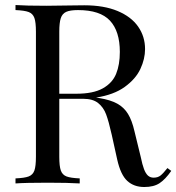

<svg xmlns="http://www.w3.org/2000/svg" viewBox="-20 -728 700 762"><path d="M552.7 14.2Q511.7 14.2 485.4 -9.8Q459 -33.7 445.3 -94.2L423.3 -193.8Q411.6 -246.1 401.1 -274.2Q390.6 -302.2 369.4 -319.1Q348.1 -335.9 310.5 -335.9H215.3V-106Q215.3 -68.4 221.4 -51.3Q227.5 -34.2 243.9 -27.8Q260.3 -21.5 296.4 -20V0Q250.5 -2.9 169.4 -2.9Q83.5 -2.9 41.5 0V-20Q77.6 -21.5 94 -27.8Q110.4 -34.2 116.5 -51.3Q122.6 -68.4 122.6 -106V-602.1Q122.6 -639.6 116.5 -656.7Q110.4 -673.8 94 -680.2Q77.6 -686.5 41.5 -688V-708Q83.5 -705.1 163.6 -705.1Q181.2 -705.1 272 -706.5L314.5 -707Q392.6 -707 446.8 -684.3Q501 -661.6 528.3 -622.3Q555.7 -583 555.7 -533.2Q555.7 -494.1 537.1 -454.3Q518.6 -414.6 475.1 -383.1Q431.6 -351.6 361.3 -340.8L373.5 -338.9Q418.5 -331.5 445.3 -316.7Q472.2 -301.8 488 -275.9Q503.9 -250 513.7 -207L538.6 -105Q544.9 -74.2 551.5 -56.9Q558.1 -39.6 567.1 -31.2Q576.2 -22.9 589.8 -22.9Q606.4 -22.9 617.2 -31.5Q627.9 -40 644.5 -61L659.7 -49.8Q636.2 -16.1 613.3 -1Q590.3 14.2 552.7 14.2ZM215.3 -602.1V-356H282.7Q350.1 -356 388.2 -377.4Q426.3 -398.9 440.9 -435.1Q455.6 -471.2 455.6 -522Q455.6 -604 416.5 -646Q377.4 -688 289.6 -688Q258.3 -688 242.7 -680.9Q227.1 -673.8 221.2 -655.8Q215.3 -637.7 215.3 -602.1Z"/></svg>

Font: Playfair Display SC
Style: Regular
Weight: 400
Designer: Claus Eggers Sørensen
Foundry: Claus Eggers Sørensen
Version: Version 1.004;PS 001.004;hotconv 1.0.70;makeotf.lib2.5.58329